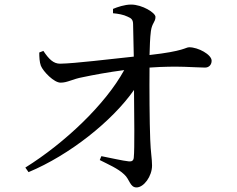

<svg xmlns="http://www.w3.org/2000/svg" viewBox="-20 -797 1040 841"><path d="M475 -739C497 -737 521 -733 539 -724C556 -717 563 -710 563 -690C564 -656 565 -598 566 -549C459 -538 309 -519 243 -518C214 -518 194 -538 170 -574L152 -567C152 -548 153 -525 159 -509C169 -484 217 -434 246 -435C276 -435 298 -451 343 -459C390 -469 455 -481 524 -490C442 -340 264 -171 91 -63L105 -43C285 -118 472 -267 567 -403C568 -284 570 -146 566 -107C565 -94 558 -89 545 -90C516 -93 466 -105 424 -113L417 -96C454 -77 497 -59 524 -33C548 -12 549 24 578 24C610 24 646 -25 646 -72C646 -102 640 -129 638 -186C635 -260 634 -412 635 -501C761 -510 835 -501 878 -501C896 -501 907 -514 907 -531C907 -558 848 -590 809 -590C792 -590 788 -573 635 -556C636 -590 637 -632 641 -661C646 -697 661 -700 661 -723C661 -741 603 -777 554 -777C526 -777 494 -766 475 -758Z"/></svg>

Font: Noto Serif CJK JP Medium
Style: Regular
Weight: 500
Designer: Ryoko NISHIZUKA 西塚涼子 (kana & ideographs); Frank Grießhammer (Latin, Greek & Cyrillic); Wenlong ZHANG 张文龙 (bopomofo); San
Foundry: Adobe Systems Incorporated
Version: Version 1.000;PS 1;hotconv 16.6.53;makeotf.lib2.5.65590